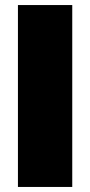

<svg xmlns="http://www.w3.org/2000/svg" viewBox="-20 -740 357 760"><path d="M51 0H266V-720H51Z"/></svg>

Font: Aspekta 950
Style: Regular
Weight: 950
Designer: Ivo Dolenc
Version: Version 2.000